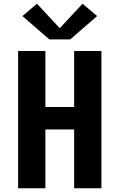

<svg xmlns="http://www.w3.org/2000/svg" viewBox="-20 -1008 640 1028"><path d="M77 0V-735H223V-435H377V-735H523V0H377V-315H223V0ZM244 -797 100 -922 178 -988 300 -857 422 -988 500 -922 356 -797Z"/></svg>

Font: Iosevka SS04 Heavy Extended
Style: Regular
Weight: 900
Width: 7
Monospace: yes
Designer: Belleve Invis
Foundry: Belleve Invis
Version: Version 19.0.0; ttfautohint (v1.8.4)